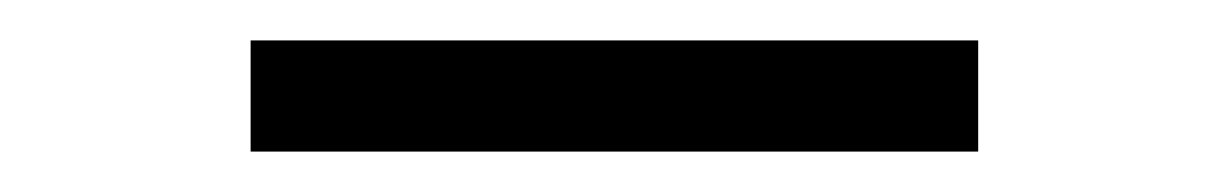

<svg xmlns="http://www.w3.org/2000/svg" viewBox="-20 0 608 95"><path d="M104 75V20H464V75Z"/></svg>

Font: Mohave Light
Style: Regular
Weight: 300
Designer: Gumpita Rahayu
Foundry: Tokotype
Version: Version 2.003